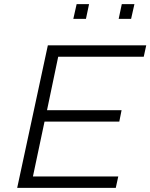

<svg xmlns="http://www.w3.org/2000/svg" viewBox="-20 -907 726 927"><path d="M63 0 211 -688H686L674 -633H261L207 -375H567L556 -320H195L139 -55H551L539 0ZM553 -816 568 -887H629L613 -816ZM334 -816 350 -887H410L395 -816Z"/></svg>

Font: Saira SemiExpanded Light
Style: Italic
Weight: 300
Width: 6
Italic angle: -12°
Designer: Hector Gatti with collaboration of the Omnibus-Type team
Foundry: Omnibus-Type
Version: Version 1.101